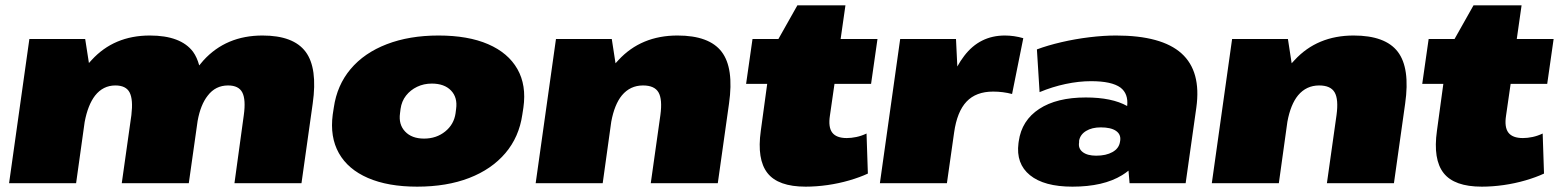

<svg xmlns="http://www.w3.org/2000/svg" viewBox="-20 -686 5838 719"><path d="M893 -255Q901 -313 887.5 -339.5Q874 -366 834 -366Q787 -366 758 -328Q731 -294 720 -233L687 0H436L472 -255Q479 -313 465.5 -339.5Q452 -366 412 -366Q366 -366 336 -328Q309 -293 297 -229L265 0H14L90 -540H299L313 -450Q318 -456 323 -461Q407 -553 541 -553Q657 -553 703 -492Q718 -471 726 -441Q734 -451 742 -460Q827 -553 963 -553Q1079 -553 1124.5 -492Q1170 -431 1151 -298L1109 0H858Z M1542 13Q1433 13 1358 -19.5Q1283 -52 1249 -112.5Q1215 -173 1226 -257L1230 -283Q1242 -367 1293 -427.5Q1344 -488 1428.5 -520.5Q1513 -553 1622 -553Q1733 -553 1808 -520.5Q1883 -488 1917.5 -427.5Q1952 -367 1940 -283L1936 -257Q1924 -173 1872.5 -112.5Q1821 -52 1737 -19.5Q1653 13 1542 13ZM1568 -167Q1614 -167 1647 -193.5Q1680 -220 1686 -262L1688 -278Q1694 -321 1669 -347Q1644 -373 1597 -373Q1567 -373 1542 -361Q1517 -349 1500.5 -328Q1484 -307 1480 -278L1478 -262Q1472 -220 1497 -193.5Q1522 -167 1568 -167Z M2453 -255Q2461 -314 2446 -340Q2431 -366 2388 -366Q2340 -366 2309 -329Q2281 -295 2269 -230L2237 0H1986L2062 -540H2271L2285 -449Q2290 -455 2296 -461Q2381 -553 2517 -553Q2636 -553 2682.5 -492Q2729 -431 2710 -298L2668 0H2417Z M2997 13Q2894 13 2854 -38Q2814 -89 2829 -196L2853 -372H2774L2798 -540H2895L2966 -666H3146L3128 -540H3266L3242 -372H3105L3088 -254Q3081 -210 3096.5 -189.5Q3112 -169 3151 -169Q3168 -169 3187 -173Q3206 -177 3225 -186L3230 -36Q3200 -22 3160.5 -10.5Q3121 1 3079 7Q3037 13 2997 13Z M3351 -540H3560L3565 -437Q3577 -459 3591 -477Q3649 -553 3743 -553Q3760 -553 3777.5 -550.5Q3795 -548 3812 -543L3770 -334Q3736 -343 3699 -343Q3635 -343 3599.5 -305.5Q3564 -268 3553 -190L3526 0H3275Z M3996 13Q3890 13 3837 -30Q3784 -73 3794 -150L3795 -157Q3806 -235 3871.5 -278Q3937 -321 4046 -321Q4144 -321 4201 -289Q4206 -335 4176 -358Q4143 -382 4066 -382Q4020 -382 3970.5 -371.5Q3921 -361 3873 -341L3863 -501Q3903 -516 3954.5 -528Q4006 -540 4059.5 -546.5Q4113 -553 4159 -553Q4330 -553 4404.5 -486Q4479 -419 4460 -283L4420 0H4210L4206 -47Q4195 -38 4182 -30Q4112 13 3996 13ZM4085 -103Q4122 -103 4146 -116.5Q4170 -130 4174 -154L4175 -160Q4178 -183 4159 -196Q4140 -209 4102 -209Q4069 -209 4047 -195.5Q4025 -182 4021 -159V-153Q4017 -130 4034.5 -116.5Q4052 -103 4085 -103Z M4985 -255Q4993 -314 4978 -340Q4963 -366 4920 -366Q4872 -366 4841 -329Q4813 -295 4801 -230L4769 0H4518L4594 -540H4803L4817 -449Q4822 -455 4828 -461Q4913 -553 5049 -553Q5168 -553 5214.5 -492Q5261 -431 5242 -298L5200 0H4949Z M5529 13Q5426 13 5386 -38Q5346 -89 5361 -196L5385 -372H5306L5330 -540H5427L5498 -666H5678L5660 -540H5798L5774 -372H5637L5620 -254Q5613 -210 5628.5 -189.5Q5644 -169 5683 -169Q5700 -169 5719 -173Q5738 -177 5757 -186L5762 -36Q5732 -22 5692.5 -10.5Q5653 1 5611 7Q5569 13 5529 13Z"/></svg>

Font: Pathway Extreme 8pt Thin 12pt Black
Style: Italic
Weight: 900
Italic angle: -8°
Version: Version 1.001;gftools[0.9.26]